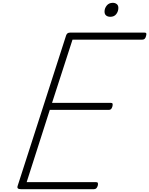

<svg xmlns="http://www.w3.org/2000/svg" viewBox="-20 -1341 1058 1361"><path d="M128 0Q113 0 107 -5.5Q101 -11 105 -23L449 -1091Q453 -1101 459.5 -1105.5Q466 -1110 480 -1110H1004Q1015 -1110 1017 -1104Q1019 -1098 1015 -1085Q1012 -1072 1005.5 -1066Q999 -1060 989 -1060H494L349 -612H765Q776 -612 778 -605.5Q780 -599 777 -587Q773 -573 767 -567.5Q761 -562 751 -562H333L169 -50H660Q671 -50 673.5 -44Q676 -38 673 -25Q669 -12 662.5 -6Q656 0 646 0ZM762 -1222Q744 -1222 732.5 -1231Q721 -1240 721 -1259Q721 -1282 736.5 -1301.5Q752 -1321 780 -1321Q796 -1321 807.5 -1312Q819 -1303 819 -1285Q819 -1261 804.5 -1241.5Q790 -1222 762 -1222Z"/></svg>

Font: Playwrite CU ExtraLight
Style: Regular
Weight: 250
Designer: Veronika Burian, José Scaglione
Foundry: TypeTogether
Version: Version 1.002